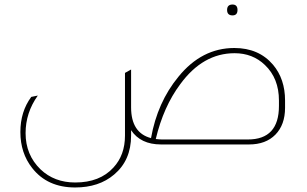

<svg xmlns="http://www.w3.org/2000/svg" viewBox="-20 -638 1357 848"><path d="M1007 -570Q983 -570 983 -594Q983 -618 1007 -618Q1029 -618 1029 -594Q1029 -570 1007 -570ZM647 -28Q675 -186 768 -299Q871 -426 1015 -426Q1123 -426 1186 -352Q1239 -289 1239 -194V-162Q1239 -87 1196.5 -43.5Q1154 0 1080 0H691Q601 0 559 -63V-39Q559 70 484 133Q417 190 312 190Q189 190 122 104Q70 38 70 -55Q70 -145 118 -210L147 -216Q93 -140 93 -50Q93 46 159 110Q220 168 312 168Q421 168 481 102Q532 47 532 -39V-316L559 -331V-164Q559 -51 647 -28ZM1212 -170V-194Q1212 -292 1150 -351Q1096 -403 1016 -403Q876 -403 776 -266Q702 -167 668 -24Q686 -22 696 -22H1075Q1212 -22 1212 -170Z"/></svg>

Font: Tajawal ExtraLight
Style: Regular
Weight: 275
Designer: Boutros Fonts
Foundry: Created by Boutros International 2017
Version: Version 1.700